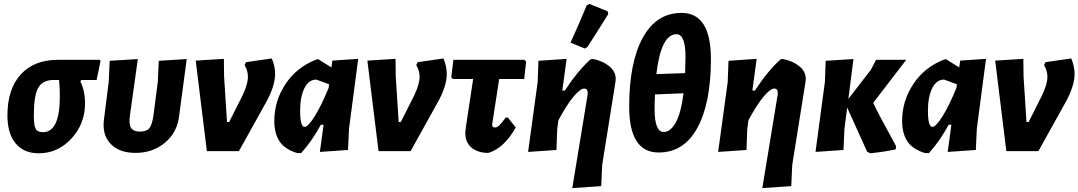

<svg xmlns="http://www.w3.org/2000/svg" viewBox="-20 -773 5516 982"><path d="M178 11Q102 11 60 -39.5Q18 -90 18 -183Q18 -317 86 -392Q154 -467 276 -467H491L494 -459L474 -364H395L391 -356Q415 -308 415 -245Q415 -140 345.5 -64.5Q276 11 178 11ZM200 -97Q286 -97 286 -280Q286 -328 282 -364H255Q198 -364 175.5 -324Q153 -284 153 -182Q153 -131 162.5 -114Q172 -97 200 -97Z M673 9Q589 9 545 -38Q501 -85 512 -164L536 -354L541 -462L685 -471L645 -186Q638 -139 650 -119.5Q662 -100 695 -100Q729 -100 743.5 -117Q758 -134 765 -184L787 -354L792 -462L935 -471L896 -179Q886 -95 823.5 -43Q761 9 673 9Z M1370 -474Q1387 -434 1387 -395Q1387 -333 1341 -250L1202 0H1038L981 -463L1125 -472L1126 -384L1141 -149H1152L1221 -286Q1248 -343 1248 -380Q1248 -412 1231 -440L1238 -455Z M1500 10Q1436 -10 1409.5 -50.5Q1383 -91 1383 -155Q1383 -258 1441.5 -345Q1500 -432 1602 -470H1608L1675 -428L1680 -463L1812 -472L1765 -114L1760 -6L1616 4L1635 -135H1621Q1575 -50 1520 10ZM1515 -206Q1515 -124 1538 -124Q1555 -124 1588.5 -176.5Q1622 -229 1661 -324L1663 -342L1598 -366Q1559 -366 1537 -322Q1515 -278 1515 -206Z M2248 -474Q2265 -434 2265 -395Q2265 -333 2219 -250L2080 0H1916L1859 -463L2003 -472L2004 -384L2019 -149H2030L2099 -286Q2126 -343 2126 -380Q2126 -412 2109 -440L2116 -455Z M2478 9Q2422 9 2390 -19.5Q2358 -48 2360 -97L2363 -125L2400 -369H2296L2288 -378L2299 -467H2662L2671 -458L2661 -369H2533L2499 -148L2497 -137Q2497 -121 2512 -121Q2522 -121 2533 -131Q2544 -141 2566 -171L2577 -172L2618 -121Q2558 -15 2478 9Z M2981 -746 2995 -753 3088 -715 3091 -701Q3028 -600 2984 -532L2971 -525L2898 -555Q2937 -640 2981 -746ZM2878 -472 2856 -310H2869Q2936 -412 3001 -470L3014 -471Q3064 -461 3097 -433.5Q3130 -406 3129 -368L3128 -355L3060 70L3055 179L2907 189L2985 -286L2986 -297Q2986 -320 2968 -320Q2948 -320 2913.5 -279Q2879 -238 2836 -158L2830 -114L2826 -6L2681 4L2730 -354L2734 -462Z M3349 7Q3198 7 3198 -227Q3198 -453 3267.5 -580Q3337 -707 3466 -707Q3616 -707 3616 -471Q3616 -246 3547 -119.5Q3478 7 3349 7ZM3440 -598Q3361 -598 3337 -394L3484 -399Q3486 -451 3486 -482Q3486 -598 3440 -598ZM3375 -98Q3409 -98 3436 -146Q3463 -194 3476 -296L3330 -290Q3328 -244 3328 -214Q3328 -98 3375 -98Z M3850 -472 3828 -310H3841Q3908 -412 3973 -470L3986 -471Q4036 -461 4069 -433.5Q4102 -406 4101 -368L4100 -355L4032 70L4027 179L3879 189L3957 -286L3958 -297Q3958 -320 3940 -320Q3920 -320 3885.5 -279Q3851 -238 3808 -158L3802 -114L3798 -6L3653 4L3702 -354L3706 -462Z M4151 4 4199 -354 4203 -462 4345 -471 4319 -267 4434 -416 4461 -467H4615L4446 -247Q4473 -189 4563 -26L4561 -9Q4507 3 4431 11L4415 3L4313 -223L4299 -114L4294 -6Z M4711 10Q4647 -10 4620.5 -50.5Q4594 -91 4594 -155Q4594 -258 4652.5 -345Q4711 -432 4813 -470H4819L4886 -428L4891 -463L5023 -472L4976 -114L4971 -6L4827 4L4846 -135H4832Q4786 -50 4731 10ZM4726 -206Q4726 -124 4749 -124Q4766 -124 4799.5 -176.5Q4833 -229 4872 -324L4874 -342L4809 -366Q4770 -366 4748 -322Q4726 -278 4726 -206Z M5459 -474Q5476 -434 5476 -395Q5476 -333 5430 -250L5291 0H5127L5070 -463L5214 -472L5215 -384L5230 -149H5241L5310 -286Q5337 -343 5337 -380Q5337 -412 5320 -440L5327 -455Z"/></svg>

Font: Alegreya Sans SC ExtraBold
Style: Italic
Weight: 800
Italic angle: -7°
Designer: Juan Pablo del Peral
Foundry: Huerta Tipografica
Version: Version 2.007